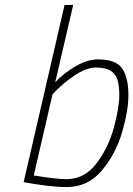

<svg xmlns="http://www.w3.org/2000/svg" viewBox="-20 -750 541 779"><path d="M76 -11 242 -730H277L204 -416Q237 -452 285.5 -480.5Q334 -509 378 -509Q450 -509 475.5 -472.5Q501 -436 501 -363Q501 -302 475.5 -214Q450 -126 393.5 -58.5Q337 9 250 9Q217 9 166.5 3Q116 -3 76 -11ZM464 -363Q464 -401 457 -425Q450 -449 429.5 -462.5Q409 -476 368 -476Q330 -476 280.5 -442.5Q231 -409 193 -367L117 -38Q210 -23 249 -23Q323 -23 371.5 -87Q420 -151 442 -232.5Q464 -314 464 -363Z"/></svg>

Font: Cairo ExtraLight
Style: Italic
Weight: 275
Italic angle: -13°
Designer: Mohamed Gaber, Accademia di Belle Arti di Urbino and others
Foundry: Kief Type Foundry, Accademia di Belle Arti di Urbino and others
Version: Version 3.011